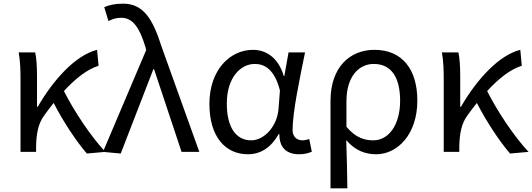

<svg xmlns="http://www.w3.org/2000/svg" viewBox="-20 -829 2905 1048"><path d="M555 0C472 -89 383 -225 329 -332C396 -405 458 -451 518 -470L510 -557C393 -528 272 -395 186 -246H182V-416C182 -464 179 -514 172 -543H82C91 -495 92 -438 92 -394V0H177V-28C178 -99 189 -156 222 -200C239 -224 256 -246 273 -267C324 -167 396 -58 454 9Z M639 9 817 -451H821L971 0H1068L862 -574C813 -730 760 -809 652 -809C604 -809 575 -801 549 -790L572 -714C592 -724 612 -732 642 -732C704 -732 741 -679 772 -578L778 -556L542 0Z M1333 13C1403 13 1460 -24 1501 -97H1505C1504 -21 1547 13 1612 13C1644 13 1666 6 1682 -1L1668 -70C1657 -66 1643 -63 1631 -63C1601 -63 1577 -82 1577 -119C1577 -218 1616 -400 1645 -543H1555L1532 -414H1529C1498 -518 1429 -557 1361 -557C1236 -557 1123 -448 1123 -262C1123 -84 1209 13 1333 13ZM1351 -63C1267 -63 1218 -136 1218 -263C1218 -406 1293 -480 1371 -480C1422 -480 1478 -453 1508 -335L1500 -232C1492 -140 1423 -63 1351 -63Z M1784 199H1876C1875 103 1873 34 1870 -64C1920 -6 1975 13 2034 13C2148 13 2258 -94 2258 -280C2258 -451 2175 -557 2024 -557C1892 -557 1784 -465 1784 -278ZM2018 -63C1971 -63 1922 -76 1871 -137V-276C1871 -413 1940 -480 2020 -480C2121 -480 2164 -399 2164 -279C2164 -144 2099 -63 2018 -63Z M2865 0C2782 -89 2693 -225 2639 -332C2706 -405 2768 -451 2828 -470L2820 -557C2703 -528 2582 -395 2496 -246H2492V-416C2492 -464 2489 -514 2482 -543H2392C2401 -495 2402 -438 2402 -394V0H2487V-28C2488 -99 2499 -156 2532 -200C2549 -224 2566 -246 2583 -267C2634 -167 2706 -58 2764 9Z"/></svg>

Font: Squished Noto Sans CJK JP Regular
Style: Regular
Weight: 400
Designer: Ryoko NISHIZUKA (kana & ideographs); Paul D. Hunt (Latin, Greek & Cyrillic); Wenlong ZHANG (bopomofo); Sandoll Communica
Foundry: Adobe Systems Incorporated
Version: Version 1.004;PS 1.004;hotconv 1.0.82;makeotf.lib2.5.63406